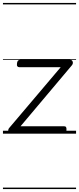

<svg xmlns="http://www.w3.org/2000/svg" viewBox="-20 -905 535 1300"><path d="M56 0Q38 0 36 -14Q34 -28 41 -37L391 -450H111Q102 -450 97.5 -456Q93 -462 95 -475Q96 -488 101.5 -494Q107 -500 117 -500H454Q464 -500 469 -493.5Q474 -487 473.5 -478.5Q473 -470 466 -462L119 -50H414Q424 -50 427.5 -44Q431 -38 430 -23Q429 -12 423.5 -6Q418 0 408 0ZM0 365H495V375H0ZM0 -20H495V0H0ZM0 -505H495V-500H0ZM0 -885H495V-875H0Z"/></svg>

Font: Playwrite GB J Guides
Style: Italic
Weight: 400
Italic angle: -7.01216°
Designer: Veronika Burian, José Scaglione
Foundry: TypeTogether
Version: Version 1.003